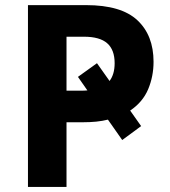

<svg xmlns="http://www.w3.org/2000/svg" viewBox="-20 -734 668 754"><path d="M583 -491.2Q583 -434.1 561.8 -383.5Q540.5 -333 491.2 -299.8L534.2 -238.8L460 -184.1L403.8 -264.2Q382.3 -258.8 357.9 -256.3Q333.5 -253.9 306.2 -253.9H241.2V0H89.8V-713.9H317.9Q456.1 -713.9 519.5 -654.5Q583 -595.2 583 -491.2ZM241.2 -377.9H300.8Q306.2 -377.9 312 -378.2Q317.9 -378.4 323.2 -378.9L286.1 -432.1L360.8 -485.8L410.2 -416Q419.9 -428.7 425 -446Q430.2 -463.4 430.2 -485.8Q430.2 -538.6 400.9 -564.2Q371.6 -589.8 310.1 -589.8H241.2Z"/></svg>

Font: Wonky
Style: Regular
Weight: 400
Designer: Monotype Design Team
Foundry: Monotype Imaging Inc.
Version: Version 3.000